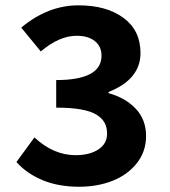

<svg xmlns="http://www.w3.org/2000/svg" viewBox="-20 -692 640 724"><path d="M278.8 12.2Q200.2 12.2 140.4 -12.7Q80.6 -37.6 42 -81.1L109.9 -173.8Q181.6 -106.9 265.1 -106.9Q317.9 -106.9 350.8 -128.4Q383.8 -149.9 383.8 -188Q383.8 -211.4 374.5 -228.8Q365.2 -246.1 343.8 -259.5Q322.3 -272.9 284.4 -279.5Q246.6 -286.1 191.9 -286.1V-390.1Q362.8 -390.1 362.8 -481.9Q362.8 -517.1 337.6 -537.1Q312.5 -557.1 269 -557.1Q203.6 -557.1 133.8 -498L60.1 -587.9Q160.6 -671.9 275.9 -671.9Q381.8 -671.9 445.8 -624.5Q509.8 -577.1 509.8 -492.2Q509.8 -392.6 389.2 -345.2V-340.8Q453.1 -323.2 491.9 -282Q530.8 -240.7 530.8 -179.2Q530.8 -120.1 495.4 -75.9Q460 -31.7 403.3 -9.8Q346.7 12.2 278.8 12.2Z"/></svg>

Font: Office Code Pro D Bold
Style: Regular
Weight: 700
Designer: Nathan Rutzky & Paul D. Hunt
Foundry: Adobe Systems Incorporated
Version: Version 1.004;PS 001.004;hotconv 1.0.70;makeotf.lib2.5.58329